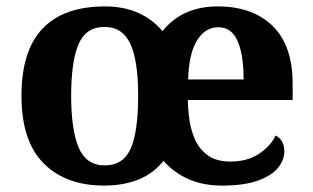

<svg xmlns="http://www.w3.org/2000/svg" viewBox="-20 -569 975 599"><path d="M305 10Q185 10 116 -59.5Q47 -129 47 -270Q47 -411 113 -480Q179 -549 308 -549Q421 -549 487 -472Q549 -549 659 -549Q768 -549 830.5 -488Q893 -427 893 -308V-257H566Q566 -234 570 -201.5Q574 -169 586.5 -138Q599 -107 626 -86Q653 -65 699 -65Q751 -65 787 -88.5Q823 -112 840 -146Q854 -139 860.5 -126.5Q867 -114 867 -97Q867 -69 846.5 -44.5Q826 -20 783 -5Q740 10 672 10Q614 10 568.5 -10Q523 -30 490 -67Q458 -27 411 -8.5Q364 10 305 10ZM307 -53Q364 -53 387.5 -105Q411 -157 411 -272Q411 -380 386.5 -432.5Q362 -485 306 -485Q248 -485 225 -431Q202 -377 202 -270Q202 -164 225.5 -108.5Q249 -53 307 -53ZM740 -321Q740 -399 721 -441.5Q702 -484 661 -484Q620 -484 594.5 -442.5Q569 -401 567 -321Z"/></svg>

Font: Noto Naskh Arabic
Style: Bold
Weight: 700
Designer: Monotype Design Team, David Williams, Mohamad Dakak and Nizar Qandah
Foundry: Monotype Imaging Inc.
Version: Version 2.016